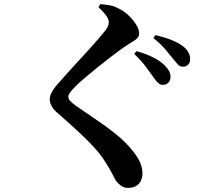

<svg xmlns="http://www.w3.org/2000/svg" viewBox="-20 -837 1040 930"><path d="M768 -426Q755 -426 744 -437Q733 -448 721 -466Q706 -487 684.5 -516Q663 -545 630 -576L641 -589Q683 -578 718 -561Q753 -544 776 -522Q806 -493 806 -465Q806 -448 796 -437Q786 -426 768 -426ZM600 73Q580 73 565.5 62Q551 51 541 38Q532 21 522 1.5Q512 -18 491 -51Q463 -98 404 -156.5Q345 -215 257 -291Q239 -306 230 -323.5Q221 -341 221 -355Q221 -370 228 -385Q235 -400 250 -419Q267 -438 291.5 -466Q316 -494 345 -525.5Q374 -557 402 -587.5Q430 -618 452.5 -644Q475 -670 486 -684Q498 -699 502.5 -709Q507 -719 507 -729Q507 -745 492.5 -764Q478 -783 457 -802L466 -817Q489 -815 510.5 -811.5Q532 -808 550 -798Q579 -785 602.5 -762.5Q626 -740 640 -717Q654 -694 654 -676Q654 -661 644.5 -651.5Q635 -642 618.5 -632.5Q602 -623 580 -608Q553 -589 519 -563Q485 -537 451.5 -510Q418 -483 390 -459Q362 -435 346 -419Q327 -400 319 -388.5Q311 -377 311 -368Q311 -357 321 -347Q331 -337 347 -325Q394 -292 445 -258Q496 -224 542.5 -186.5Q589 -149 623 -106Q649 -74 659.5 -48Q670 -22 670 4Q670 20 663.5 36Q657 52 641.5 62.5Q626 73 600 73ZM866 -514Q851 -514 841 -525Q831 -536 816 -555Q801 -573 781 -597.5Q761 -622 723 -653L733 -667Q822 -646 865 -614Q901 -587 901 -550Q901 -534 891.5 -524Q882 -514 866 -514Z"/></svg>

Font: Noto Serif TC
Style: Bold
Weight: 700
Designer: Ryoko NISHIZUKA 西塚涼子 (kana & ideographs); Frank Grießhammer (Latin, Greek & Cyrillic); Wenlong ZHANG 张文龙 (bopomofo); San
Foundry: Adobe
Version: Version 2.002-H1;hotconv 1.1.0;makeotfexe 2.6.0